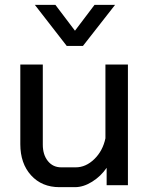

<svg xmlns="http://www.w3.org/2000/svg" viewBox="-20 -766 619 794"><path d="M64 -170V-499H157V-168Q157 -126 178 -100Q199 -74 233 -74H293Q335 -74 370 -108Q405 -142 416 -194V-499H509V0H421V-72Q397 -37 361 -14.5Q325 8 290 8H226Q153 8 108.5 -41Q64 -90 64 -170ZM124 -746H209L290 -639L371 -746H456L323 -576H256Z"/></svg>

Font: Bai Jamjuree Medium
Style: Regular
Weight: 500
Version: Version 1.000; ttfautohint (v1.6)